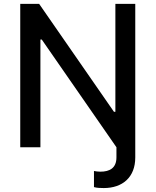

<svg xmlns="http://www.w3.org/2000/svg" viewBox="-20 -747 789 974"><path d="M570.7 51.1C570.7 106.2 535.9 123.9 489 123.9C477.3 123.9 465.2 122.2 456.7 120.4V202.1C470.5 206.3 489.3 207 506.4 207C601.6 207 666.2 152.3 666.2 51.8V0H570.7ZM565.3 -727.3V-179.7H558.2L178.6 -727.3H82.7V0H185V-546.5H191.8L570.7 0H666.2V-727.3Z"/></svg>

Font: Inter 465
Style: Regular
Weight: 400
Designer: Rasmus Andersson
Foundry: rsms
Version: Version 3.019;Glyphs 3.1.2 (3151)